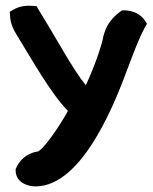

<svg xmlns="http://www.w3.org/2000/svg" viewBox="-20 -515 546 687"><path d="M15 -473 16 -458C17 -433 27 -410 41 -388C95 -301 160 -183 223 -118C192 -61 130 28 112 28H109C78 35 50 55 36 90V95C36 138 79 152 107 152C281 152 400 -171 439 -276C456 -321 478 -380 499 -418L506 -430L498 -442C483 -465 454 -478 424 -478H417C387 -458 363 -431 352 -393V-392L351 -390C344 -348 313 -265 287 -210C240 -267 182 -378 117 -482L111 -493L98 -494C74 -496 50 -493 29 -481Z"/></svg>

Font: Snowfall
Style: Blk
Weight: 900
Designer: Jasper
Foundry: Cannot Into Space Fonts
Version: Version 0.9